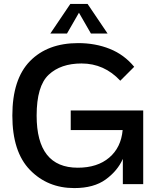

<svg xmlns="http://www.w3.org/2000/svg" viewBox="-20 -940 816 980"><path d="M607 -129Q580 -68 519.5 -24Q459 20 359 20Q223 20 133 -72.5Q43 -165 43 -350Q43 -536 133 -628Q223 -720 379 -720Q467 -720 540.5 -690.5Q614 -661 665 -599L594 -528Q512 -616 396 -616Q290 -616 228.5 -558.5Q167 -501 167 -350Q167 -84 377 -84Q477 -84 537.5 -135.5Q598 -187 606 -276H341V-376H711V0H607ZM339 -920H427L529 -769H444L383 -875L322 -769H237Z"/></svg>

Font: Moderustic Med
Style: Regular
Weight: 500
Designer: Tural Alisoy
Foundry: TAFT Foundry
Version: Version 2.110